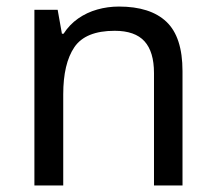

<svg xmlns="http://www.w3.org/2000/svg" viewBox="-20 -566 658 586"><path d="M343 -546Q439 -546 488 -499.5Q537 -453 537 -349V0H450V-343Q450 -408 421 -440Q392 -472 330 -472Q241 -472 207 -422Q173 -372 173 -278V0H85V-536H156L169 -463H174Q192 -491 218.5 -509.5Q245 -528 277 -537Q309 -546 343 -546Z"/></svg>

Font: uoriya25
Style: Book
Weight: 400
Designer: Jelle Bosma - Monotype Design Team
Foundry: Monotype Imaging Inc.
Version: Version 2.003